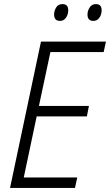

<svg xmlns="http://www.w3.org/2000/svg" viewBox="-20 -917 537 937"><path d="M29 0 180 -714H497L486 -663H226L170 -400H414L404 -349H159L96 -51H357L346 0ZM436 -815Q407 -815 407 -846Q407 -864 417.5 -880.5Q428 -897 448 -897Q476 -897 476 -867Q476 -846 465 -830.5Q454 -815 436 -815ZM273 -815Q244 -815 244 -846Q244 -864 254 -880.5Q264 -897 285 -897Q313 -897 313 -867Q313 -846 302 -830.5Q291 -815 273 -815Z"/></svg>

Font: Noto Sans SemiCondensed Light
Style: Italic
Weight: 300
Width: 4
Italic angle: -12°
Designer: Monotype Design Team
Foundry: Monotype Imaging Inc.
Version: Version 2.013; ttfautohint (v1.8.4.7-5d5b)